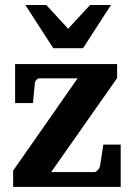

<svg xmlns="http://www.w3.org/2000/svg" viewBox="-20 -742 531 762"><path d="M32.2 0V-64.9L288.1 -431.2H137.2Q129.4 -431.2 123.8 -424.1Q118.2 -417 118.2 -410.2L110.8 -333H40V-487.8H444.8V-432.1L183.1 -59.1H355Q358.4 -59.1 361.8 -61.5Q365.2 -64 368.4 -67.4Q371.6 -70.8 373.8 -75Q376 -79.1 377 -83L390.1 -168H459V0ZM309.6 -550.8H191.4L80.6 -722.2H163.6L250.5 -627.9L337.4 -722.2H420.4Z"/></svg>

Font: Charis SIL Eur
Style: Bold
Weight: 700
Foundry: SIL International
Version: Version 5.000